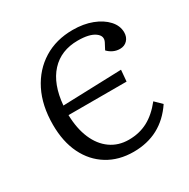

<svg xmlns="http://www.w3.org/2000/svg" viewBox="-164 -864 1012 1028"><g transform="rotate(-30 342.0 -350.5)"><path d="M533 -571Q550 -604 516.5 -628Q483 -652 412 -652Q308 -652 245.5 -584Q183 -516 172 -389L535 -401L529 -331H170Q172 -247 198.5 -185Q225 -123 273 -89Q321 -55 385 -55Q450 -55 502 -82.5Q554 -110 600 -168L641 -128Q546 14 375 14Q284 14 215.5 -28Q147 -70 109.5 -146.5Q72 -223 72 -328Q72 -446 115.5 -532.5Q159 -619 236.5 -667Q314 -715 417 -715Q483 -715 535.5 -695Q588 -675 619 -641Q650 -607 650 -566Q650 -537 632.5 -518.5Q615 -500 587 -500Q565 -500 546 -509Q527 -518 513 -533Z"/></g></svg>

Font: Literata 7pt
Style: Italic
Weight: 400
Italic angle: -2°
Designer: Latin by Veronika Burian and Jose Scaglione. Greek by Irene Vlachou. Cyrillic by Vera Evstafieva
Foundry: TypeTogether
Version: Version 3.002